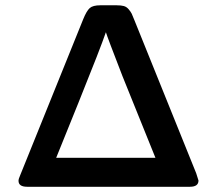

<svg xmlns="http://www.w3.org/2000/svg" viewBox="-20 -714 832 734"><path d="M50.8 -22.9Q50.8 -29.8 57.1 -43.9L297.9 -640.1Q311 -672.4 323 -683.1Q335 -693.8 363.8 -693.8H425.8Q442.9 -693.8 453.4 -690.9Q463.9 -688 471.9 -678.5Q480 -668.9 483.4 -661.9Q486.8 -654.8 494.1 -636.2L730 -51.8Q738.8 -24.9 738.8 -23.9Q738.8 0 706.1 0H84Q50.8 0 50.8 -22.9ZM194.8 -110.8H574.2L448.2 -422.9Q390.1 -572.8 384.8 -590.8Q364.7 -531.7 280.3 -322.3Q195.8 -112.8 194.8 -110.8Z"/></svg>

Font: CMU Sans Serif Demi Condensed
Style: DemiCondensed
Weight: 600
Width: 3
Version: Version 0.7.0